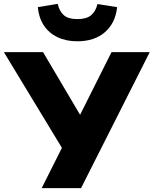

<svg xmlns="http://www.w3.org/2000/svg" viewBox="-42 -975 796 995"><path d="M174 0 296 -243 289 -192 -22 -705H181L373 -380L536 -705H734L378 0ZM359 -761Q300 -761 255.5 -782.5Q211 -804 185 -843.5Q159 -883 154 -938L257 -955Q266 -916 289 -896Q312 -876 359 -876Q406 -876 430 -896Q454 -916 463 -954L565 -938Q556 -855 501.5 -808Q447 -761 359 -761Z"/></svg>

Font: Nunito Sans 7pt Black
Style: Regular
Weight: 900
Designer: Vernon Adams
Foundry: Vernon Adams
Version: Version 3.101;gftools[0.9.27]